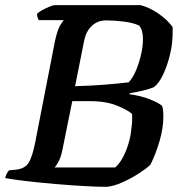

<svg xmlns="http://www.w3.org/2000/svg" viewBox="-31 -724 704 744"><path d="M381 0Q348 0 295 -3Q242 -6 183.5 -11Q125 -16 73 -22Q21 -28 -11 -34Q-6 -53 4 -64L35 -67Q67 -72 80.5 -94Q94 -116 105 -170L182 -565Q191 -606 201.5 -624.5Q212 -643 217 -646H119Q117 -651 114.5 -657Q112 -663 113 -671Q120 -678 134 -685.5Q148 -693 161.5 -698.5Q175 -704 181 -704H514Q549 -695 583.5 -671Q618 -647 638 -619Q638 -607 638 -594.5Q638 -582 636 -560Q633 -530 623 -494.5Q613 -459 598 -429Q583 -399 565 -386Q551 -380 525 -373.5Q499 -367 472 -363L470 -359Q515 -353 549 -339.5Q583 -326 597 -314Q602 -300 602 -273Q602 -228 587.5 -178Q573 -128 552 -86Q538 -72 508 -52.5Q478 -33 443.5 -17.5Q409 -2 381 0ZM260 -390Q327 -392 376 -396Q425 -400 468 -405Q485 -424 497 -453.5Q509 -483 516 -514.5Q523 -546 523 -572Q523 -608 508 -625Q485 -636 448 -640.5Q411 -645 381 -645Q347 -645 324.5 -623.5Q302 -602 295 -566ZM180 -75H415Q431 -88 444.5 -113Q458 -138 467 -168Q476 -198 478 -225Q481 -245 481 -256.5Q481 -268 481 -282Q467 -296 424 -314Q381 -332 318 -332H249L211 -144Q206 -118 197 -100Q188 -82 180 -75Z"/></svg>

Font: Texturina SemiBold
Style: Italic
Weight: 600
Italic angle: -11°
Designer: Guillermo Torres Carreño
Foundry: Omnibus-Type
Version: Version 1.002; ttfautohint (v1.8.3)